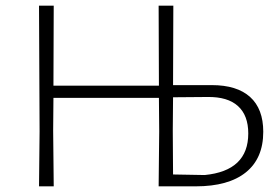

<svg xmlns="http://www.w3.org/2000/svg" viewBox="-20 -659 989 679"><path d="M911 -193Q911 -99 849.5 -49.5Q788 0 672 0H541L543 -194L542 -313H169L168 -197L170 0H118L120 -194L118 -639H170L169 -356H542L541 -639H593L592 -358H729Q818 -358 864.5 -316Q911 -274 911 -193ZM858 -187Q858 -251 821.5 -284Q785 -317 714 -316L592 -315L591 -197L592 -42L704 -40Q858 -55 858 -187Z"/></svg>

Font: t
Style: Regular
Weight: 300
Designer: Juan Pablo del Peral
Foundry: Huerta Tipografica
Version: Version 2.004; ttfautohint (v1.8.1)